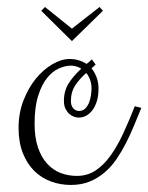

<svg xmlns="http://www.w3.org/2000/svg" viewBox="-20 -543 425 550"><path d="M163.1 -253.9Q163.1 -283.2 177 -304.7Q190.9 -326.2 212.9 -346.2Q206.1 -350.6 198.2 -352.8Q190.4 -355 183.1 -355Q167 -355 148.7 -346.9Q130.4 -338.9 115 -319.8Q99.6 -300.8 89.4 -268.8Q79.1 -236.8 79.1 -189Q79.1 -149.4 88.6 -121.1Q98.1 -92.8 114.7 -74.5Q131.3 -56.2 153.3 -47.6Q175.3 -39.1 200.2 -39.1Q230 -39.1 253.4 -54.4Q276.9 -69.8 296.4 -96.9Q315.9 -124 332.8 -160.4Q349.6 -196.8 366.2 -238.8L384.8 -233.9Q375 -210 364.5 -184.6Q354 -159.2 341.6 -134.5Q329.1 -109.9 314.2 -87.9Q299.3 -65.9 280 -49.3Q260.7 -32.7 236.8 -22.9Q212.9 -13.2 183.1 -13.2Q152.8 -13.2 125.7 -23.2Q98.6 -33.2 78.1 -53.5Q57.6 -73.7 45.4 -104.5Q33.2 -135.3 33.2 -176.8Q33.2 -218.8 47.1 -254.9Q61 -291 82.5 -317.4Q104 -343.8 129.9 -358.9Q155.8 -374 179.2 -374Q206.5 -374 228 -359.9Q231.9 -362.8 235.6 -366Q239.3 -369.1 243.2 -373L253.9 -357.9Q251 -355 248 -352.5Q245.1 -350.1 242.2 -347.2Q251 -336.4 256.6 -321.8Q262.2 -307.1 262.2 -289.1Q262.2 -269 257.6 -253.7Q252.9 -238.3 244.9 -227.5Q236.8 -216.8 226.6 -211.4Q216.3 -206.1 205.1 -206.1Q199.2 -206.1 191.9 -208.7Q184.6 -211.4 178.2 -217Q171.9 -222.7 167.5 -231.7Q163.1 -240.7 163.1 -253.9ZM242.2 -289.1Q242.2 -303.2 238 -314.5Q233.9 -325.7 227.1 -334Q209 -318.4 196 -299.1Q183.1 -279.8 183.1 -253.9Q183.1 -240.2 189.9 -232.7Q196.8 -225.1 206.1 -225.1Q216.8 -225.1 223.9 -231.9Q231 -238.8 234.9 -248.8Q238.8 -258.8 240.5 -269.8Q242.2 -280.8 242.2 -289.1ZM274.9 -512.2 186 -425.3 98.1 -512.2 108.9 -522.9 186 -460.9 265.1 -522.9Z"/></svg>

Font: Clicker Script
Style: Regular
Weight: 400
Designer: Astigmatic (AOETI)
Foundry: Astigmatic (AOETI)
Version: Version 1.000